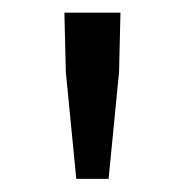

<svg xmlns="http://www.w3.org/2000/svg" viewBox="-20 -710 289 299"><path d="M98.8 -431.4 82.5 -597.9 80.3 -690.3H167.6L165.4 -597.9L149.1 -431.4Z"/></svg>

Font: SourceSans3VF
Style: Regular
Weight: 200
Designer: Paul D. Hunt
Foundry: Adobe
Version: Version 3.052;hotconv 1.1.0;makeotfexe 2.6.0